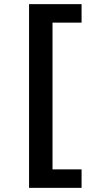

<svg xmlns="http://www.w3.org/2000/svg" viewBox="-20 -725 427 925"><path d="M120 180V-705H373V-616H233V91H373V180Z"/></svg>

Font: Nunito Sans 7pt SemiExpanded SemiBold
Style: Regular
Weight: 600
Width: 6
Designer: Vernon Adams
Foundry: Vernon Adams
Version: Version 3.101;gftools[0.9.27]